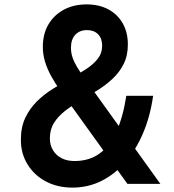

<svg xmlns="http://www.w3.org/2000/svg" viewBox="-20 -837 790 874"><path d="M309 17Q242 17 189 -11Q136 -39 105.5 -88.5Q75 -138 75 -200Q75 -258 95 -300.5Q115 -343 148 -375.5Q181 -408 220.5 -432.5Q260 -457 299.5 -479Q339 -501 372 -522.5Q405 -544 425 -569.5Q445 -595 445 -629Q445 -662 426.5 -681Q408 -700 376 -700Q342 -700 322.5 -678.5Q303 -657 303 -620Q303 -597 310 -576Q317 -555 330.5 -532.5Q344 -510 363 -483L710 0H560L258 -420Q232 -456 213.5 -489.5Q195 -523 185 -556Q175 -589 175 -624Q175 -682 200 -725Q225 -768 270 -792.5Q315 -817 374 -817Q431 -817 473 -794.5Q515 -772 538.5 -731Q562 -690 562 -635Q562 -584 543 -546Q524 -508 492.5 -478.5Q461 -449 423 -425.5Q385 -402 346.5 -379.5Q308 -357 276.5 -332.5Q245 -308 226 -278Q207 -248 207 -207Q207 -177 221 -153.5Q235 -130 260 -117Q285 -104 319 -104Q386 -104 433 -138Q480 -172 510 -238Q540 -304 555 -401H677Q664 -308 631.5 -231.5Q599 -155 551 -99.5Q503 -44 442 -13.5Q381 17 309 17Z"/></svg>

Font: Martian Mono SemiExpanded Medium
Style: Regular
Weight: 500
Width: 6
Designer: Roman Shamin
Foundry: Evil Martians
Version: Version 1.000